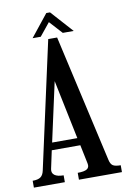

<svg xmlns="http://www.w3.org/2000/svg" viewBox="-98 -960 687 1020"><g transform="rotate(-10 245.5 -450.0)"><path d="M107 -80Q103 -59 118.5 -47.5Q134 -36 167 -36V1H0V-36Q29 -36 43 -46Q57 -56 62 -80L212 -763H260L415 -78Q420 -53 432.5 -44.5Q445 -36 475 -36V1H243V-36Q279 -36 293.5 -45.5Q308 -55 303 -77L282 -178H128ZM137 -218H273L207 -537ZM175 -782H131L226 -901H246L353 -782H294L231 -851Z"/></g></svg>

Font: Girassol
Style: Regular
Weight: 400
Width: 3
Designer: Liam Spradlin
Version: Version 1.004